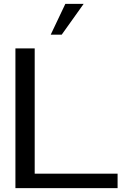

<svg xmlns="http://www.w3.org/2000/svg" viewBox="-20 -976 640 996"><path d="M414 -956 300 -796H243L319 -956ZM590 0H60V-725H160V-75H590Z"/></svg>

Font: Edlo
Style: Regular
Weight: 400
Monospace: yes
Version: Version 0.01